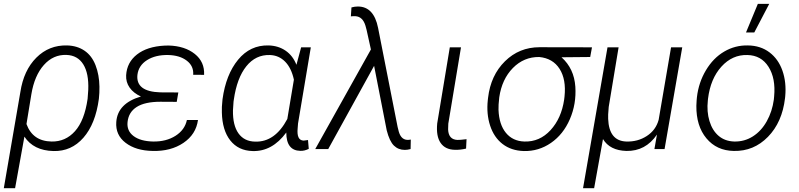

<svg xmlns="http://www.w3.org/2000/svg" viewBox="-32 -774 4151 997"><path d="M73.7 -295.9Q90.8 -408.7 156.7 -474.6Q222.7 -540.5 316.4 -538.1Q369.1 -536.6 407 -510.7Q444.8 -484.9 464.1 -435.3Q483.4 -385.7 484.4 -323.7Q484.9 -291.5 481.4 -260.7Q463.9 -130.4 401.1 -58.8Q338.4 12.7 245.6 10.3Q142.1 7.8 94.7 -64.5L46.4 203.1H-12.2ZM105.5 -129.9Q137.7 -41 235.4 -39.1Q308.1 -37.6 357.4 -92.8Q406.7 -147.9 422.9 -260.7L426.3 -307.6Q429.7 -393.1 400.4 -439.9Q371.1 -486.8 313 -488.8Q244.6 -491.2 195.8 -436.5Q147 -381.8 130.9 -284.7Z M571.8 -140.6Q578.6 -237.3 699.7 -272.9Q661.1 -290.5 641.1 -319.1Q621.1 -347.7 623 -383.3Q627 -450.2 679.4 -491.2Q731.9 -532.2 821.8 -537.1L843.8 -537.6Q927.7 -535.2 979.5 -493.9Q1031.2 -452.6 1027.8 -385.3L971.2 -385.7Q974.6 -430.7 938.2 -458.7Q901.9 -486.8 841.8 -488.3Q775.9 -489.7 731.7 -461.9Q687.5 -434.1 681.6 -385.3Q672.4 -298.3 800.3 -294.4L894 -293.9L885.7 -245.1L800.8 -245.6Q720.7 -245.6 678.2 -218.8Q635.7 -191.9 630.4 -140.6Q625.5 -94.7 661.4 -67.6Q697.3 -40.5 763.2 -39.1Q831.1 -38.1 879.4 -68.8Q927.7 -99.6 938.5 -150.9H996.1Q985.8 -76.2 920.4 -32Q855 12.2 760.7 9.8Q673.3 8.3 620.1 -32.5Q566.9 -73.2 571.8 -140.6Z M1582 -528.3 1515.6 -132.8 1513.7 -108.4Q1507.3 -44.9 1544.9 -43.9L1567.4 -46.9L1571.3 -1Q1548.8 10.3 1527.3 9.3Q1454.6 7.8 1454.6 -85.9Q1381.3 13.7 1279.3 10.3Q1205.6 8.3 1163.8 -44.7Q1122.1 -97.7 1120.1 -189.9Q1119.1 -219.7 1122.6 -248.5L1123.5 -258.8Q1141.1 -386.7 1204.1 -463.6Q1267.1 -540.5 1362.8 -538.1Q1413.6 -536.6 1451.2 -510.7Q1488.8 -484.9 1507.3 -437.5L1531.7 -528.3ZM1180.7 -246.1 1177.7 -201.2Q1176.3 -123.5 1206.3 -81.5Q1236.3 -39.6 1292.5 -38.6Q1396 -35.2 1460 -156.2L1494.1 -360.4Q1481 -420.9 1448.5 -453.9Q1416 -486.8 1369.6 -488.3Q1295.9 -490.7 1247.1 -429.9Q1198.2 -369.1 1182.1 -255.9Z M1826.2 -740.2Q1909.2 -740.2 1931.2 -629.4L2032.7 -114.7L2039.1 -89.4Q2052.7 -43.9 2091.3 -47.9L2101.1 -49.3L2100.1 0Q2083.5 4.4 2070.3 4.4Q2036.6 4.4 2013.7 -17.8Q1990.7 -40 1976.1 -97.2L1910.6 -432.1L1672.4 0H1605L1894 -517.1L1871.6 -618.7L1865.7 -640.6Q1851.6 -687.5 1813.5 -689.9H1801.8L1790 -689L1793 -735.4Q1809.6 -740.2 1826.2 -740.2Z M2361.8 -528.3 2295.9 -131.8 2294.9 -102.1Q2296.9 -48.8 2343.8 -47.4Q2355.5 -46.9 2390.6 -51.3L2388.2 -2.4Q2357.9 4.9 2330.1 3.9Q2279.8 2.9 2255.9 -32Q2231.9 -66.9 2238.3 -133.3L2303.7 -528.3Z M3032.7 -478 2883.8 -476.6Q2949.2 -418 2955.6 -323.7Q2961.4 -234.4 2927.2 -155.3Q2893.1 -76.2 2829.1 -32Q2765.1 12.2 2688 10.3Q2622.6 8.3 2577.9 -26.1Q2533.2 -60.5 2513.2 -121.3Q2493.2 -182.1 2501 -254.4L2502.4 -266.6Q2516.1 -382.8 2590.1 -455.8Q2664.1 -528.8 2770 -528.8L3042 -528.3ZM2556.6 -203.6Q2559.6 -127.4 2595 -84.2Q2630.4 -41 2690.9 -39.1Q2770 -36.6 2826.7 -98.1Q2883.3 -159.7 2897.5 -256.8L2899.4 -272.9Q2908.7 -361.3 2873.8 -416.3Q2838.9 -471.2 2768.1 -478Q2688.5 -479 2631.3 -420.9Q2574.2 -362.8 2560.5 -268.6Q2555.7 -227.5 2556.6 -203.6Z M3180.2 -528.3 3128.9 -218.8 3126 -179.7V-156.7Q3130.4 -42.5 3219.7 -39.1Q3279.3 -37.1 3326.4 -67.6Q3373.5 -98.1 3388.2 -151.9L3452.6 -528.3H3510.7L3418.9 0H3366.2L3379.4 -75.2Q3320.3 11.7 3220.7 9.8Q3134.8 7.3 3099.1 -51.8L3053.2 203.1H2995.6L3122.6 -528.3Z M3586.9 -269Q3595.7 -345.7 3633.8 -409.4Q3671.9 -473.1 3728.8 -506.3Q3785.6 -539.6 3852.1 -538.1Q3917.5 -537.1 3963.6 -502.2Q4009.8 -467.3 4031 -407Q4052.2 -346.7 4045.4 -273.4L4044.4 -264.2Q4029.8 -139.2 3955.8 -63.5Q3881.8 12.2 3778.3 9.8Q3689.5 8.3 3636.2 -55.7Q3583 -119.6 3584 -224.6L3585.4 -252.4ZM3643.6 -252.4Q3637.2 -194.3 3652.1 -145.3Q3667 -96.2 3699.7 -68.4Q3732.4 -40.5 3781.2 -39.1Q3834 -38.1 3877.7 -65.9Q3921.4 -93.8 3949.7 -144.5Q3978 -195.3 3986.3 -256.8L3987.8 -272.9Q3996.6 -367.2 3958.7 -427Q3920.9 -486.8 3849.1 -488.3Q3771 -490.7 3714.1 -428Q3657.2 -365.2 3644.5 -261.2ZM3903.3 -753.9H3962.4L3884.8 -605.5H3841.8Z"/></svg>

Font: RobotoInd Light
Style: Italic
Weight: 300
Italic angle: -12°
Designer: Google
Version: Version 2.001151; 2014